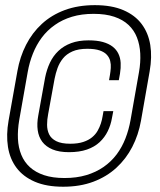

<svg xmlns="http://www.w3.org/2000/svg" viewBox="-20 -700 606 728"><path d="M219.5 8Q283.5 8 334 -11Q384.5 -30 421.2 -63.8Q458 -97.5 481.5 -143Q505 -188.5 514.5 -242L547.5 -430Q557 -484 549.8 -529.5Q542.5 -575 517.2 -608.8Q492 -642.5 447.8 -661.5Q403.5 -680.5 339.5 -680.5Q276 -680.5 225.5 -661.8Q175 -643 138.5 -609.2Q102 -575.5 78.8 -530Q55.5 -484.5 46 -430.5L12.5 -242.5Q3 -189 10.2 -143Q17.5 -97 42.8 -63.5Q68 -30 112 -11Q156 8 219.5 8ZM224.5 -25Q179.5 -25 147.2 -35.8Q115 -46.5 93.5 -66Q72 -85.5 60.8 -113Q49.5 -140.5 48 -174Q46.5 -207.5 53 -245.5L85 -426.5Q91.5 -463.5 104.8 -496.8Q118 -530 138.5 -557.5Q159 -585 187.8 -605.2Q216.5 -625.5 253 -636.5Q289.5 -647.5 335 -647.5Q380.5 -647.5 413.2 -636.5Q446 -625.5 467.2 -605.5Q488.5 -585.5 499.2 -558Q510 -530.5 511.8 -497Q513.5 -463.5 507 -426.5L475 -245Q468.5 -208 455.5 -174.8Q442.5 -141.5 422 -114.2Q401.5 -87 372.8 -67Q344 -47 307.2 -36Q270.5 -25 224.5 -25ZM241.5 -123Q281 -123 309.8 -133Q338.5 -143 357.8 -161Q377 -179 388.5 -202.5Q400 -226 404.5 -252.5L409.5 -278.5H372.5L369 -259Q367 -246 362.5 -232Q358 -218 350.2 -204.2Q342.5 -190.5 329.2 -179.5Q316 -168.5 295.8 -161.8Q275.5 -155 246.5 -155Q212.5 -155 193.2 -164.8Q174 -174.5 166.2 -190.8Q158.5 -207 158.5 -227Q158.5 -247 162.5 -267L187 -401.5Q191 -422 198.2 -442Q205.5 -462 218.8 -478.5Q232 -495 254.5 -505Q277 -515 311 -515Q340 -515 358 -508.8Q376 -502.5 385.2 -492.2Q394.5 -482 397.8 -469Q401 -456 400 -442.2Q399 -428.5 397 -416.5L393.5 -396H430.5L435 -421Q438.5 -442.5 437.5 -461.5Q436.5 -480.5 429 -496.2Q421.5 -512 407 -523.2Q392.5 -534.5 370 -540.8Q347.5 -547 316 -547Q278 -547 249.8 -536.5Q221.5 -526 201.5 -507Q181.5 -488 169.2 -462Q157 -436 151 -405.5L125 -261.5Q119.5 -231.5 123 -206.2Q126.5 -181 140.2 -162.5Q154 -144 179 -133.5Q204 -123 241.5 -123Z"/></svg>

Font: Anybody UltraCondensed Thin Light
Style: Italic
Weight: 300
Italic angle: -10°
Version: Version 1.111